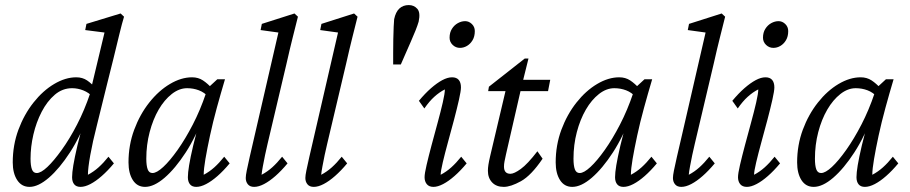

<svg xmlns="http://www.w3.org/2000/svg" viewBox="-20 -730 3593 758"><path d="M96.7 7.8Q65.4 7.8 47.9 -19Q30.3 -45.9 30.3 -88.9Q30.3 -157.2 52.7 -217.8Q75.2 -278.3 112.3 -325.2Q149.4 -372.1 193.8 -398.4Q238.3 -424.8 281.2 -424.8Q305.7 -424.8 323.7 -412.6Q341.8 -400.4 360.4 -378.9L346.7 -346.7Q331.1 -364.3 309.1 -373Q287.1 -381.8 264.6 -381.8Q226.6 -381.8 196.3 -356Q166 -330.1 144.5 -288.6Q123 -247.1 111.8 -198.7Q100.6 -150.4 100.6 -103.5Q100.6 -76.2 106 -61.5Q111.3 -46.9 125 -46.9Q141.6 -46.9 167 -70.8Q192.4 -94.7 223.6 -138.2Q254.9 -181.6 284.2 -238.3Q313.5 -294.9 335.9 -361.3L339.8 -380.9L392.6 -601.6L316.4 -611.3L321.3 -635.7L456.1 -676.8L469.7 -664.1Q461.9 -638.7 451.2 -594.7Q440.4 -550.8 428.2 -500Q416 -449.2 403.3 -400.4L362.3 -234.4Q345.7 -169.9 336.4 -117.7Q327.1 -65.4 327.1 -40Q349.6 -51.8 369.1 -69.3Q388.7 -86.9 408.2 -111.3L429.7 -85Q405.3 -55.7 381.8 -35.2Q358.4 -14.6 336.9 -3.4Q315.4 7.8 297.9 7.8Q281.2 7.8 272.9 -2.4Q264.6 -12.7 264.6 -30.3Q264.6 -47.9 269.5 -77.6Q274.4 -107.4 285.6 -155.3Q296.9 -203.1 318.4 -277.3H328.1Q297.9 -192.4 256.3 -128.4Q214.8 -64.5 172.9 -28.3Q130.9 7.8 96.7 7.8Z M552.7 7.8Q521.5 7.8 504.4 -19Q487.3 -45.9 487.3 -88.9Q487.3 -157.2 509.8 -217.8Q532.2 -278.3 569.3 -325.2Q606.4 -372.1 650.9 -398.4Q695.3 -424.8 738.3 -424.8Q762.7 -424.8 781.2 -412.6Q799.8 -400.4 819.3 -378.9L803.7 -346.7Q787.1 -365.2 765.1 -373.5Q743.2 -381.8 718.8 -381.8Q687.5 -381.8 658.2 -358.9Q628.9 -335.9 606.4 -297.4Q584 -258.8 570.8 -208.5Q557.6 -158.2 557.6 -103.5Q557.6 -76.2 563 -61.5Q568.4 -46.9 582 -46.9Q598.6 -46.9 624.5 -70.8Q650.4 -94.7 681.2 -138.2Q711.9 -181.6 741.2 -238.3Q770.5 -294.9 793 -361.3L800.8 -382.8L837.9 -417H868.2Q851.6 -361.3 835.9 -304.2Q820.3 -247.1 809.1 -194.8Q797.9 -142.6 791 -102.5Q784.2 -62.5 784.2 -40Q806.6 -51.8 826.2 -69.3Q845.7 -86.9 865.2 -111.3L886.7 -85Q862.3 -55.7 838.9 -35.2Q815.4 -14.6 793.9 -3.4Q772.5 7.8 754.9 7.8Q738.3 7.8 730 -2.4Q721.7 -12.7 721.7 -30.3Q721.7 -47.9 726.6 -77.6Q731.4 -107.4 742.7 -155.3Q753.9 -203.1 775.4 -277.3H785.2Q754.9 -192.4 713.4 -128.4Q671.9 -64.5 629.9 -28.3Q587.9 7.8 552.7 7.8Z M983.4 7.8Q966.8 7.8 958.5 -2.4Q950.2 -12.7 950.2 -27.3Q950.2 -37.1 954.1 -56.6Q958 -76.2 965.8 -110.4Q973.6 -144.5 986.3 -199.2L1079.1 -601.6L1008.8 -611.3L1013.7 -635.7L1142.6 -676.8L1156.2 -664.1Q1146.5 -625 1135.7 -582.5Q1125 -540 1111.3 -479.5L1036.1 -161.1Q1031.2 -141.6 1026.4 -117.7Q1021.5 -93.8 1017.6 -72.8Q1013.7 -51.8 1012.7 -40Q1035.2 -51.8 1054.7 -69.3Q1074.2 -86.9 1093.8 -111.3L1115.2 -85Q1090.8 -55.7 1067.4 -35.2Q1043.9 -14.6 1022.5 -3.4Q1001 7.8 983.4 7.8Z M1218.8 7.8Q1202.1 7.8 1193.8 -2.4Q1185.5 -12.7 1185.5 -27.3Q1185.5 -37.1 1189.5 -56.6Q1193.4 -76.2 1201.2 -110.4Q1209 -144.5 1221.7 -199.2L1314.5 -601.6L1244.1 -611.3L1249 -635.7L1377.9 -676.8L1391.6 -664.1Q1381.8 -625 1371.1 -582.5Q1360.4 -540 1346.7 -479.5L1271.5 -161.1Q1266.6 -141.6 1261.7 -117.7Q1256.8 -93.8 1252.9 -72.8Q1249 -51.8 1248 -40Q1270.5 -51.8 1290 -69.3Q1309.6 -86.9 1329.1 -111.3L1350.6 -85Q1326.2 -55.7 1302.7 -35.2Q1279.3 -14.6 1257.8 -3.4Q1236.3 7.8 1218.8 7.8Z M1593.8 -710Q1614.3 -710 1627.4 -695.3Q1640.6 -680.7 1632.8 -644.5Q1628.9 -630.9 1620.6 -609.9Q1612.3 -588.9 1601.6 -564.9Q1590.8 -541 1580.6 -517.1Q1570.3 -493.2 1562.5 -475.6H1532.2Q1532.2 -493.2 1532.2 -520.5Q1532.2 -547.9 1532.7 -575.2Q1533.2 -602.5 1534.2 -624.5Q1535.2 -646.5 1536.1 -654.3Q1542 -682.6 1556.6 -696.3Q1571.3 -710 1593.8 -710Z M1691.4 7.8Q1673.8 7.8 1665 -2.9Q1656.2 -13.7 1656.2 -30.3Q1656.2 -44.9 1664.1 -78.6Q1671.9 -112.3 1683.6 -156.2Q1695.3 -200.2 1707.5 -244.6Q1719.7 -289.1 1728 -325.2Q1736.3 -361.3 1736.3 -377Q1714.8 -366.2 1694.8 -348.1Q1674.8 -330.1 1655.3 -301.8L1633.8 -332Q1658.2 -361.3 1681.6 -381.8Q1705.1 -402.3 1726.1 -413.6Q1747.1 -424.8 1764.6 -424.8Q1782.2 -424.8 1791 -414.6Q1799.8 -404.3 1799.8 -384.8Q1799.8 -371.1 1792 -336.4Q1784.2 -301.8 1772.5 -257.3Q1760.7 -212.9 1748.5 -168.5Q1736.3 -124 1728 -88.9Q1719.7 -53.7 1719.7 -40Q1742.2 -51.8 1761.7 -69.3Q1781.2 -86.9 1800.8 -111.3L1822.3 -85Q1797.9 -55.7 1774.4 -35.2Q1751 -14.6 1729.5 -3.4Q1708 7.8 1691.4 7.8ZM1795.9 -541Q1779.3 -541 1767.1 -552.7Q1754.9 -564.5 1754.9 -581.1Q1754.9 -601.6 1764.2 -616.2Q1773.4 -630.9 1787.6 -638.7Q1801.8 -646.5 1816.4 -646.5Q1831.1 -646.5 1842.8 -635.3Q1854.5 -624 1854.5 -607.4Q1854.5 -585.9 1845.7 -571.3Q1836.9 -556.6 1823.7 -548.8Q1810.5 -541 1795.9 -541Z M2122.1 -103.5Q2077.1 -37.1 2036.6 -14.6Q1996.1 7.8 1968.8 7.8Q1939.5 7.8 1922.9 -9.8Q1906.2 -27.3 1906.2 -55.7Q1906.2 -66.4 1908.2 -79.6Q1910.2 -92.8 1915 -113.3L1975.6 -370.1H1907.2L1910.2 -387.7L2051.8 -499H2066.4L2040 -392.6L1977.5 -120.1Q1973.6 -102.5 1971.7 -92.3Q1969.7 -82 1969.7 -72.3Q1969.7 -43.9 1995.1 -43.9Q2009.8 -43.9 2036.1 -63Q2062.5 -82 2101.6 -132.8ZM2005.9 -370.1 2016.6 -415H2152.3L2143.6 -370.1Z M2239.3 7.8Q2208 7.8 2190.9 -19Q2173.8 -45.9 2173.8 -88.9Q2173.8 -157.2 2196.3 -217.8Q2218.8 -278.3 2255.9 -325.2Q2293 -372.1 2337.4 -398.4Q2381.8 -424.8 2424.8 -424.8Q2449.2 -424.8 2467.8 -412.6Q2486.3 -400.4 2505.9 -378.9L2490.2 -346.7Q2473.6 -365.2 2451.7 -373.5Q2429.7 -381.8 2405.3 -381.8Q2374 -381.8 2344.7 -358.9Q2315.4 -335.9 2293 -297.4Q2270.5 -258.8 2257.3 -208.5Q2244.1 -158.2 2244.1 -103.5Q2244.1 -76.2 2249.5 -61.5Q2254.9 -46.9 2268.6 -46.9Q2285.2 -46.9 2311 -70.8Q2336.9 -94.7 2367.7 -138.2Q2398.4 -181.6 2427.7 -238.3Q2457 -294.9 2479.5 -361.3L2487.3 -382.8L2524.4 -417H2554.7Q2538.1 -361.3 2522.5 -304.2Q2506.8 -247.1 2495.6 -194.8Q2484.4 -142.6 2477.5 -102.5Q2470.7 -62.5 2470.7 -40Q2493.2 -51.8 2512.7 -69.3Q2532.2 -86.9 2551.8 -111.3L2573.2 -85Q2548.8 -55.7 2525.4 -35.2Q2502 -14.6 2480.5 -3.4Q2459 7.8 2441.4 7.8Q2424.8 7.8 2416.5 -2.4Q2408.2 -12.7 2408.2 -30.3Q2408.2 -47.9 2413.1 -77.6Q2418 -107.4 2429.2 -155.3Q2440.4 -203.1 2461.9 -277.3H2471.7Q2441.4 -192.4 2399.9 -128.4Q2358.4 -64.5 2316.4 -28.3Q2274.4 7.8 2239.3 7.8Z M2669.9 7.8Q2653.3 7.8 2645 -2.4Q2636.7 -12.7 2636.7 -27.3Q2636.7 -37.1 2640.6 -56.6Q2644.5 -76.2 2652.3 -110.4Q2660.2 -144.5 2672.9 -199.2L2765.6 -601.6L2695.3 -611.3L2700.2 -635.7L2829.1 -676.8L2842.8 -664.1Q2833 -625 2822.3 -582.5Q2811.5 -540 2797.9 -479.5L2722.7 -161.1Q2717.8 -141.6 2712.9 -117.7Q2708 -93.8 2704.1 -72.8Q2700.2 -51.8 2699.2 -40Q2721.7 -51.8 2741.2 -69.3Q2760.7 -86.9 2780.3 -111.3L2801.8 -85Q2777.3 -55.7 2753.9 -35.2Q2730.5 -14.6 2709 -3.4Q2687.5 7.8 2669.9 7.8Z M2928.7 7.8Q2911.1 7.8 2902.3 -2.9Q2893.6 -13.7 2893.6 -30.3Q2893.6 -44.9 2901.4 -78.6Q2909.2 -112.3 2920.9 -156.2Q2932.6 -200.2 2944.8 -244.6Q2957 -289.1 2965.3 -325.2Q2973.6 -361.3 2973.6 -377Q2952.1 -366.2 2932.1 -348.1Q2912.1 -330.1 2892.6 -301.8L2871.1 -332Q2895.5 -361.3 2918.9 -381.8Q2942.4 -402.3 2963.4 -413.6Q2984.4 -424.8 3002 -424.8Q3019.5 -424.8 3028.3 -414.6Q3037.1 -404.3 3037.1 -384.8Q3037.1 -371.1 3029.3 -336.4Q3021.5 -301.8 3009.8 -257.3Q2998 -212.9 2985.8 -168.5Q2973.6 -124 2965.3 -88.9Q2957 -53.7 2957 -40Q2979.5 -51.8 2999 -69.3Q3018.6 -86.9 3038.1 -111.3L3059.6 -85Q3035.2 -55.7 3011.7 -35.2Q2988.3 -14.6 2966.8 -3.4Q2945.3 7.8 2928.7 7.8ZM3033.2 -541Q3016.6 -541 3004.4 -552.7Q2992.2 -564.5 2992.2 -581.1Q2992.2 -601.6 3001.5 -616.2Q3010.7 -630.9 3024.9 -638.7Q3039.1 -646.5 3053.7 -646.5Q3068.4 -646.5 3080.1 -635.3Q3091.8 -624 3091.8 -607.4Q3091.8 -585.9 3083 -571.3Q3074.2 -556.6 3061 -548.8Q3047.9 -541 3033.2 -541Z M3192.4 7.8Q3161.1 7.8 3144 -19Q3127 -45.9 3127 -88.9Q3127 -157.2 3149.4 -217.8Q3171.9 -278.3 3209 -325.2Q3246.1 -372.1 3290.5 -398.4Q3335 -424.8 3377.9 -424.8Q3402.3 -424.8 3420.9 -412.6Q3439.5 -400.4 3459 -378.9L3443.4 -346.7Q3426.8 -365.2 3404.8 -373.5Q3382.8 -381.8 3358.4 -381.8Q3327.1 -381.8 3297.9 -358.9Q3268.6 -335.9 3246.1 -297.4Q3223.6 -258.8 3210.4 -208.5Q3197.3 -158.2 3197.3 -103.5Q3197.3 -76.2 3202.6 -61.5Q3208 -46.9 3221.7 -46.9Q3238.3 -46.9 3264.2 -70.8Q3290 -94.7 3320.8 -138.2Q3351.6 -181.6 3380.9 -238.3Q3410.2 -294.9 3432.6 -361.3L3440.4 -382.8L3477.5 -417H3507.8Q3491.2 -361.3 3475.6 -304.2Q3460 -247.1 3448.7 -194.8Q3437.5 -142.6 3430.7 -102.5Q3423.8 -62.5 3423.8 -40Q3446.3 -51.8 3465.8 -69.3Q3485.4 -86.9 3504.9 -111.3L3526.4 -85Q3502 -55.7 3478.5 -35.2Q3455.1 -14.6 3433.6 -3.4Q3412.1 7.8 3394.5 7.8Q3377.9 7.8 3369.6 -2.4Q3361.3 -12.7 3361.3 -30.3Q3361.3 -47.9 3366.2 -77.6Q3371.1 -107.4 3382.3 -155.3Q3393.6 -203.1 3415 -277.3H3424.8Q3394.5 -192.4 3353 -128.4Q3311.5 -64.5 3269.5 -28.3Q3227.5 7.8 3192.4 7.8Z"/></svg>

Font: Crimson Pro ExtraLight Light
Style: Italic
Weight: 300
Italic angle: -12°
Version: Version 1.002